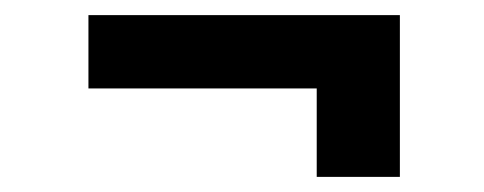

<svg xmlns="http://www.w3.org/2000/svg" viewBox="-20 -387 640 254"><path d="M399 -153V-270H97V-367H509V-153Z"/></svg>

Font: Inconsolata Expanded Bold
Style: Regular
Weight: 700
Width: 7
Monospace: yes
Designer: Raph Levien, Cyreal, Brenton Simpson
Foundry: Raph Levien, Cyreal, Google
Version: Version 3.001; ttfautohint (v1.8.2.53-6de2)